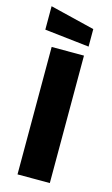

<svg xmlns="http://www.w3.org/2000/svg" viewBox="-114 -771 475 815"><g transform="rotate(15 123.0 -363.5)"><path d="M52 0V-560H194V0ZM203 -602 7 -624V-727L203 -679Z"/></g></svg>

Font: Tektur SemiBold
Style: Regular
Weight: 600
Designer: Adam Jagosz
Foundry: Adam Jagosz
Version: Version 1.005;gftools[0.9.30]